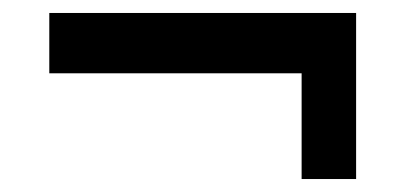

<svg xmlns="http://www.w3.org/2000/svg" viewBox="-20 -473 624 296"><path d="M445 -197V-360H56V-453H529V-197Z"/></svg>

Font: Archivo VF Beta
Style: Regular
Weight: 400
Designer: Hector Gatti
Foundry: Omnibus-Type
Version: Version 1.002